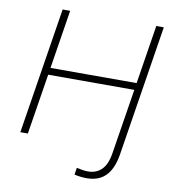

<svg xmlns="http://www.w3.org/2000/svg" viewBox="-95 -787 949 1056"><g transform="rotate(10 379.5 -259.5)"><path d="M460 186Q444 186 426.5 184Q409 182 391 178L397 139Q415 143 430.5 145.5Q446 148 460 148Q506 148 536 119Q566 90 576 26L634 -338H153L99 0H57L169 -705H211L159 -377H640L692 -705H734L618 26Q609 81 588.5 116.5Q568 152 536 169Q504 186 460 186Z"/></g></svg>

Font: Mulish ExtraLight
Style: Italic
Weight: 200
Italic angle: -9°
Designer: Vernon Adams
Foundry: Vernon Adams
Version: Version 3.603